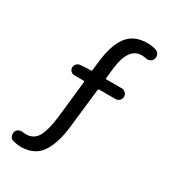

<svg xmlns="http://www.w3.org/2000/svg" viewBox="-204 -856 963 1073"><g transform="rotate(30 277.5 -319.0)"><path d="M481.4 -739.3Q496.1 -735.4 503.9 -720.7Q507.8 -712.9 507.8 -703.1Q507.8 -698.2 505.9 -692.4Q502 -678.7 488.8 -671.9Q475.6 -665 461.9 -668.9Q447.3 -671.9 432.6 -671.9Q347.7 -671.9 331.1 -526.4L324.2 -462.9Q323.2 -456.1 330.1 -456.1H428.7Q442.4 -456.1 452.6 -445.8Q462.9 -435.5 462.9 -421.4Q462.9 -407.2 452.6 -397Q442.4 -386.7 428.7 -386.7H323.2Q316.4 -386.7 315.4 -379.9L286.1 -121.1Q272.5 -9.8 230.5 49.8Q188.5 109.4 100.6 109.4Q75.2 108.4 52.7 102.5Q38.1 99.6 31.2 85.9Q27.3 77.1 27.3 67.4Q27.3 62.5 28.3 56.6Q32.2 43.9 44.4 37.1Q56.6 30.3 70.3 32.2Q80.1 34.2 91.8 34.2Q142.6 34.2 166.5 -8.3Q190.4 -50.8 201.2 -139.6L227.5 -379.9Q227.5 -386.7 220.7 -386.7H162.1Q148.4 -386.7 139.2 -396Q129.9 -405.3 129.9 -418.9Q129.9 -432.6 139.2 -442.4Q148.4 -452.1 162.1 -453.1L207 -456.1H227.5Q235.4 -456.1 235.4 -462.9L242.2 -518.6Q254.9 -633.8 298.3 -690.4Q341.8 -747.1 427.7 -747.1Q453.1 -747.1 481.4 -739.3Z"/></g></svg>

Font: Gen Jyuu Gothic P Regular
Style: Regular
Weight: 400
Designer: [Source Han Sans]
Ryoko NISHIZUKA  (kana & ideographs); Paul D. Hunt (Latin, Greek & Cyrillic); Wenlong ZHANG  (bopomofo
Version: Version 1.002.20150607